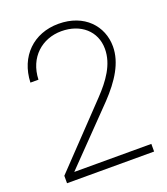

<svg xmlns="http://www.w3.org/2000/svg" viewBox="-135 -826 799 920"><g transform="rotate(-20 264.5 -366.0)"><path d="M48 0H492V-39H99L358 -306C429 -381 479 -458 479 -541C479 -645 402 -732 270 -732C143 -732 53 -645 48 -513H89C93 -626 173 -694 271 -694C369 -694 439 -634 439 -543C439 -463 388 -395 332 -336L48 -38Z"/></g></svg>

Font: Aspekta 150
Style: Regular
Weight: 150
Designer: Ivo Dolenc
Version: Version 2.000